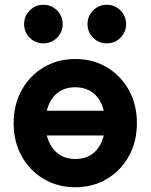

<svg xmlns="http://www.w3.org/2000/svg" viewBox="-20 -765 625 797"><path d="M71.3 -305.2V-202.6H489.3V-305.2ZM168.5 -253.9Q168.5 -286.6 176.5 -313.8Q184.6 -341.1 200.3 -361.1Q216.1 -381.1 239.3 -392Q262.5 -402.8 292.5 -402.8Q322.5 -402.8 345.7 -392Q368.9 -381.1 384.6 -361.1Q400.4 -341.1 408.4 -313.8Q416.5 -286.6 416.5 -253.9Q416.5 -221.4 408.4 -194.1Q400.4 -166.7 384.6 -146.7Q368.9 -126.7 345.7 -115.8Q322.5 -105 292.5 -105Q262.5 -105 239.3 -116.1Q216.1 -127.2 200.3 -147.5Q184.6 -167.7 176.5 -194.8Q168.5 -221.9 168.5 -253.9ZM36.6 -253.9Q36.6 -176.8 70.1 -116.7Q103.5 -56.6 161.4 -22.2Q219.2 12.2 292.5 12.2Q366 12.2 423.7 -22.2Q481.4 -56.6 514.9 -116.7Q548.3 -176.8 548.3 -253.9Q548.3 -331.1 514.9 -391.1Q481.4 -451.2 423.7 -485.6Q366 -520 292.5 -520Q219.2 -520 161.4 -485.6Q103.5 -451.2 70.1 -391.1Q36.6 -331.1 36.6 -253.9ZM343.3 -665Q343.3 -631.6 366.6 -608.3Q389.9 -585 423.3 -585Q456.8 -585 480.1 -608.3Q503.4 -631.6 503.4 -665Q503.4 -698.5 480.1 -721.8Q456.8 -745.1 423.3 -745.1Q389.9 -745.1 366.6 -721.8Q343.3 -698.5 343.3 -665ZM80.1 -665Q80.1 -631.6 103.4 -608.3Q126.7 -585 160.2 -585Q193.6 -585 216.9 -608.3Q240.2 -631.6 240.2 -665Q240.2 -698.5 216.9 -721.8Q193.6 -745.1 160.2 -745.1Q126.7 -745.1 103.4 -721.8Q80.1 -698.5 80.1 -665Z"/></svg>

Font: Giphurs
Style: Regular
Weight: 400
Version: Version 2.010